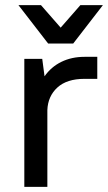

<svg xmlns="http://www.w3.org/2000/svg" viewBox="-20 -730 422 750"><path d="M75 -500H145L154 -432Q180 -469 220 -488.5Q260 -508 310 -508H360V-422H310Q241 -422 204 -388Q167 -354 165 -300V0H75ZM52 -710H140L217 -622L294 -710H382L266 -560H168Z"/></svg>

Font: Retni Sans Medium
Style: Regular
Weight: 500
Designer: Vitaly Kuzmin
Foundry: ParaType Ltd.
Version: Version 1.00;March 2, 2019;FontCreator 11.5.0.2425 64-bit; t